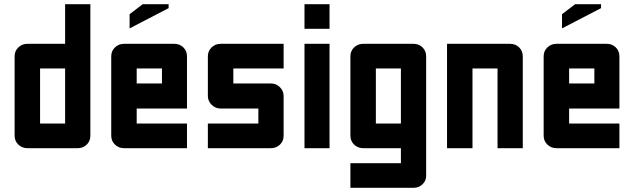

<svg xmlns="http://www.w3.org/2000/svg" viewBox="-20 -710 3038 920"><path d="M111 0Q86 0 68 -17Q50 -34 50 -60V-440Q50 -466 68 -483Q86 -500 111 -500H292V-690H413V-60Q413 -34 395.5 -17Q378 0 352 0ZM172 -118H292V-382H172Z M513 -440Q513 -466 531 -483Q549 -500 574 -500H815Q841 -500 858.5 -483Q876 -466 876 -440V-190H635V-118H876V0H574Q549 0 531 -17Q513 -34 513 -60ZM635 -310H756V-382H635ZM601 -574V-642L664 -690H788V-671Z M1278 -310Q1304 -310 1321.5 -292Q1339 -274 1339 -250V-60Q1339 -34 1321.5 -17Q1304 0 1278 0H976V-118H1218V-190H1037Q1012 -190 994 -208Q976 -226 976 -250V-440Q976 -466 994 -483Q1012 -500 1037 -500H1339V-382H1098V-310H1278Z M1439 -690H1559V-572H1439ZM1439 -500H1559V0H1439Z M1720 0Q1695 0 1677 -17Q1659 -34 1659 -60V-440Q1659 -466 1677 -483Q1695 -500 1720 -500H1961Q1987 -500 2004.5 -483Q2022 -466 2022 -440V132Q2022 156 2004.5 173Q1987 190 1961 190H1659V72H1901V0ZM1781 -118H1901V-382H1781Z M2424 -500Q2450 -500 2467.5 -483Q2485 -466 2485 -440V0H2364V-382H2244V0H2122V-500Z M2585 -440Q2585 -466 2603 -483Q2621 -500 2646 -500H2887Q2913 -500 2930.5 -483Q2948 -466 2948 -440V-190H2707V-118H2948V0H2646Q2621 0 2603 -17Q2585 -34 2585 -60ZM2707 -310H2828V-382H2707ZM2673 -574V-642L2736 -690H2860V-671Z"/></svg>

Font: Tschichold
Style: Bold
Weight: 700
Designer: Peter Wiegel
Foundry: Peter Wiegel
Version: Version 1.000; ttfautohint (v1.3)